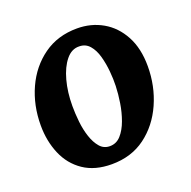

<svg xmlns="http://www.w3.org/2000/svg" viewBox="-99 -609 714 718"><g transform="rotate(-20 257.5 -250.0)"><path d="M279 -511Q335 -511 380.5 -485Q426 -459 453 -409Q480 -359 480 -288Q480 -209 449.5 -140.5Q419 -72 363 -30.5Q307 11 229 11Q162 11 117 -19.5Q72 -50 50 -102Q28 -154 28 -216Q28 -296 58.5 -363Q89 -430 145.5 -470.5Q202 -511 279 -511ZM264 -445Q234 -446 211.5 -418.5Q189 -391 176.5 -345Q164 -299 164 -244Q164 -214 167.5 -181Q171 -148 180.5 -119.5Q190 -91 205.5 -73Q221 -55 245 -55Q271 -55 289 -75Q307 -95 318.5 -126.5Q330 -158 335.5 -193Q341 -228 342 -259Q343 -286 340 -318Q337 -350 329 -379Q321 -408 305 -426.5Q289 -445 264 -445Z"/></g></svg>

Font: Lora
Style: Italic
Weight: 400
Italic angle: -3°
Designer: Olga Karpushina, Alexei Vanyashin (Cyrillic)
Foundry: Cyreal
Version: Version 3.008